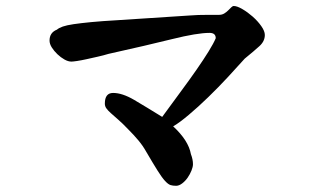

<svg xmlns="http://www.w3.org/2000/svg" viewBox="-20 -593 1040 634"><path d="M610.4 -84Q617.2 -66.4 617.2 -50.8Q617.2 -42 612.3 -29.8Q607.4 -17.6 599.6 -6.3Q591.8 4.9 581.5 12.7Q571.3 20.5 561.5 20.5Q550.8 20.5 543 18.1Q535.2 15.6 524.9 4.4Q514.6 -6.8 500.5 -29.3Q486.3 -51.8 462.9 -91.8Q452.1 -111.3 437 -129.4Q421.9 -147.5 403.3 -166Q384.8 -185.5 370.1 -198.2Q355.5 -210.9 345.7 -219.7Q335.9 -228.5 331.1 -235.4Q326.2 -242.2 326.2 -251Q326.2 -286.1 353.5 -286.1Q383.8 -286.1 422.9 -263.2Q461.9 -240.2 515.6 -207Q546.9 -250 576.2 -289.6Q605.5 -329.1 628.9 -362.8Q652.3 -396.5 668.9 -423.3Q685.5 -450.2 692.4 -466.8Q692.4 -484.4 671.9 -484.4Q630.9 -484.4 548.3 -463.9Q465.8 -443.4 337.9 -415Q322.3 -410.2 302.7 -405.8Q283.2 -401.4 265.6 -397.5Q248 -393.6 234.4 -391.6Q220.7 -389.6 215.8 -389.6Q205.1 -389.6 192.9 -396.5Q180.7 -403.3 169.4 -414.1Q158.2 -424.8 150.9 -436.5Q143.6 -448.2 143.6 -459Q143.6 -485.4 168 -495.1Q174.8 -501 187.5 -505.4Q200.2 -509.8 223.1 -513.2Q246.1 -516.6 281.2 -520Q316.4 -523.4 369.1 -526.4L608.4 -542Q620.1 -543 634.8 -543.5Q649.4 -543.9 662.6 -543.9Q675.8 -543.9 686.5 -543.9Q697.3 -543.9 702.1 -543.9Q712.9 -543.9 720.2 -548.3Q727.5 -552.7 733.4 -558.6Q739.3 -564.5 743.7 -568.8Q748 -573.2 752 -573.2Q762.7 -573.2 780.3 -563Q797.9 -552.7 814.5 -538.1Q831.1 -523.4 842.8 -506.8Q854.5 -490.2 854.5 -477.5Q854.5 -457 836.9 -440.9Q819.3 -424.8 788.1 -399.4Q764.6 -373 732.9 -338.9Q701.2 -304.7 668 -272.5Q634.8 -240.2 603.5 -213.9Q572.3 -187.5 551.8 -175.8Q602.5 -128.9 610.4 -84Z"/></svg>

Font: JasonHandwriting1
Style: Regular
Weight: 400
Version: Version 1.48.20